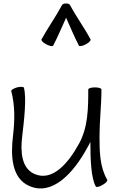

<svg xmlns="http://www.w3.org/2000/svg" viewBox="-20 -1042 671 1092"><path d="M282 -782C310 -834 331 -888 356 -941C380 -888 402 -834 429 -782C432 -777 450 -780 468 -790C486 -799 498 -812 495 -818C460 -884 414 -946 379 -1012C375 -1020 365 -1023 356 -1022C346 -1023 337 -1020 332 -1012C297 -946 252 -884 216 -818C213 -812 225 -799 243 -790C262 -780 279 -777 282 -782ZM44 -524C66 -441 64 -355 54 -270C40 -156 46 -29 145 15C277 75 398 -58 476 -201C483 -212 488 -223 494 -235C494 -142 497 -30 525 19C528 24 545 21 563 10C581 0 593 -13 590 -19C547 -93 546 -181 546 -267C546 -356 557 -444 557 -533C557 -540 541 -545 520 -545C499 -545 482 -540 482 -533C482 -428 481 -319 430 -226C369 -114 278 -7 175 -53C102 -86 96 -179 106 -264C117 -357 132 -484 116 -543C115 -549 97 -550 77 -545C57 -539 42 -530 44 -524Z"/></svg>

Font: Nupuram Light
Style: Regular
Weight: 300
Designer: Santhosh Thottingal (santhosh.thottingal@gmail.com)
Foundry: SMC
Version: Version 1.000